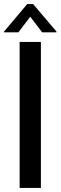

<svg xmlns="http://www.w3.org/2000/svg" viewBox="-63 -919 296 939"><path d="M137 -714V0H33V-714ZM143 -761 86 -836H84L27 -761H-43V-765L70 -899H99L213 -765V-761Z"/></svg>

Font: Non Bureau
Style: Regular
Weight: 400
Designer: Jona Saucedo
Foundry: Non Foundry
Version: Version 1.000; ttfautohint (v1.8.4)